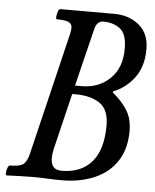

<svg xmlns="http://www.w3.org/2000/svg" viewBox="-55 -709 608 754"><g transform="rotate(5 249.0 -331.5)"><path d="M-1 3Q-5 3 -4.5 -7Q-4 -17 0 -27Q4 -37 8 -37Q52 -37 65 -51Q78 -65 84 -94L199 -572Q203 -589 202 -601Q201 -613 188 -619Q175 -625 143 -625Q138 -625 139 -635.5Q140 -646 143.5 -656Q147 -666 152 -666H365Q424 -666 463.5 -633Q503 -600 503 -539Q503 -470 469.5 -425.5Q436 -381 388 -363L386 -358Q423 -328 444 -294.5Q465 -261 465 -212Q465 -142 433.5 -94Q402 -46 345.5 -21.5Q289 3 216 3Q187 3 159 1.5Q131 0 103 0Q77 0 51 1Q25 2 -1 3ZM236 -372H263Q329 -372 373.5 -414.5Q418 -457 418 -533Q418 -591 391.5 -611.5Q365 -632 325 -632Q300 -632 292 -600ZM212 -34Q289 -34 331 -82.5Q373 -131 373 -226Q373 -290 336.5 -314Q300 -338 243 -338H228L175 -119Q170 -98 170 -80Q170 -34 212 -34Z"/></g></svg>

Font: Junicode Two Beta Condensed Medium
Style: Italic
Weight: 500
Width: 3
Italic angle: -9°
Version: Version 1.053; ttfautohint (v1.8.4)